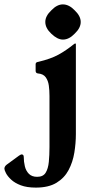

<svg xmlns="http://www.w3.org/2000/svg" viewBox="-133 -665 420 873"><path d="M212 -55Q212 -14 205 29Q198 72 179 108Q160 144 124 166Q88 188 30 188Q-11 188 -38.5 177.5Q-66 167 -82.5 151.5Q-99 136 -106 122Q-113 108 -113 102Q-113 97 -110.5 92.5Q-108 88 -103 84L-47 43Q-38 37 -35 37Q-25 37 -25 49Q-25 70 -20 91Q-15 112 -1.5 125.5Q12 139 36 139Q63 139 74.5 120.5Q86 102 89 71Q92 40 92 4V-229Q92 -254 89 -276Q86 -298 75 -313.5Q64 -329 40 -331Q29 -332 29 -343V-373Q29 -378 32 -380.5Q35 -383 42 -384Q97 -397 132 -416Q167 -435 204 -465Q207 -467 209 -467H210Q212 -467 212 -465ZM152.8 -645Q181 -645 206.8 -617.8Q234 -592 234 -565Q234 -538 206.8 -512.2Q181 -485 153.1 -485Q127.9 -485 100 -512Q73 -537.3 73 -565.3Q73 -592 100.2 -617.8Q126 -645 152.8 -645Z"/></svg>

Font: Young Serif Light
Style: Regular
Weight: 300
Designer: Bastien Sozeau
Foundry: NBR — Bastien Sozeau
Version: Version 5.001